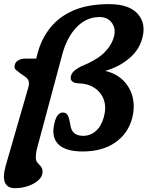

<svg xmlns="http://www.w3.org/2000/svg" viewBox="-26 -738 732 952"><path d="M3.5 79.5 114 -303Q120.5 -325.5 115.2 -338Q110 -350.5 99 -357.5L78.5 -371.5Q63 -383 53 -391.5Q43 -400 47.5 -417Q51 -431.5 65.8 -439.5Q80.5 -447.5 100 -447.5H153.5L160 -472.5Q179 -545 223 -600.2Q267 -655.5 339 -686.5Q411 -717.5 514.5 -717.5Q614.5 -717.5 657.2 -669Q700 -620.5 679 -546.5Q663 -488.5 612.5 -446.8Q562 -405 495.5 -386.5Q550 -374 585 -339.2Q620 -304.5 631.8 -255.5Q643.5 -206.5 629 -151Q609 -76 545.5 -31.5Q482 13 383.5 13Q299 13 263 -23Q227 -59 244 -127.5Q250.5 -155.5 261.2 -167.8Q272 -180 284.5 -180Q300 -180 306.8 -170.8Q313.5 -161.5 317 -147.5L323 -118.5Q329.5 -64.5 386 -64.5Q422.5 -64.5 449.8 -88.8Q477 -113 489 -158Q502 -205.5 489 -242.8Q476 -280 442.8 -302Q409.5 -324 362 -325Q342.5 -325.5 332 -334.5Q321.5 -343.5 325.5 -360.5Q329.5 -374.5 338.8 -383.8Q348 -393 372 -407Q453.5 -440 490.2 -476.2Q527 -512.5 539 -556Q549.5 -595 529 -624.2Q508.5 -653.5 467.5 -653.5Q402 -653.5 353.5 -602.8Q305 -552 282.5 -467L157.5 -1.5Q154 12 152.8 23.2Q151.5 34.5 151.5 44Q151.5 59 160 68.5Q168.5 78 176.8 87.8Q185 97.5 185 113.5Q185 136.5 165 155Q145 173.5 113.8 184.2Q82.5 195 49 195Q-30 195 3.5 79.5Z"/></svg>

Font: Fraunces 9pt S100 SemiBold
Style: Italic
Weight: 600
Italic angle: -16°
Version: Version 1.000; ttfautohint (v1.8.3)